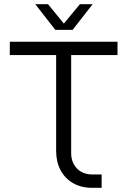

<svg xmlns="http://www.w3.org/2000/svg" viewBox="-20 -900 610 920"><path d="M422 0Q369 0 330 -22.5Q291 -45 270 -85Q249 -125 249 -176V-636H27V-700H543V-636H321V-166Q321 -122 348.5 -93Q376 -64 423 -64H467V0ZM245 -757 149 -880H210L286 -787L363 -880H424L328 -757Z"/></svg>

Font: MuseoModerno Thin Light
Style: Regular
Weight: 300
Version: Version 1.003